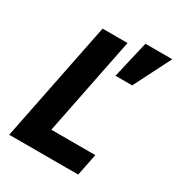

<svg xmlns="http://www.w3.org/2000/svg" viewBox="-176 -853 895 967"><g transform="rotate(30 271.5 -370.0)"><path d="M423 0H22L162 -698H307L193 -128H449ZM543 -740 434 -525H337L387 -740Z"/></g></svg>

Font: IBM Plex Sans
Style: Italic
Weight: 400
Italic angle: -11.31°
Designer: Mike Abbink, Paul van der Laan, Pieter van Rosmalen
Foundry: Bold Monday
Version: Version 3.201